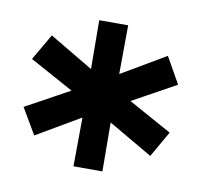

<svg xmlns="http://www.w3.org/2000/svg" viewBox="-53 -798 523 497"><g transform="rotate(10 208.0 -550.0)"><path d="M400 -613 266 -539V-561L400 -487L361 -419L232 -494L245 -501L246 -358H170L171 -501L184 -494L56 -419L16 -487L151 -561V-539L16 -613L56 -682L184 -606L171 -598L170 -742H246L245 -598L232 -606L361 -682Z"/></g></svg>

Font: MOST Montserrat SemiBold
Style: Regular
Weight: 600
Designer: Julieta Ulanovsky
Foundry: Julieta Ulanovsky
Version: Version 8.000;March 11, 2024;FontCreator 15.0.0.2926 64-bit